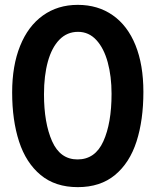

<svg xmlns="http://www.w3.org/2000/svg" viewBox="-20 -755 640 790"><path d="M30 -375Q30 -485 62.8 -566.2Q95.5 -647.5 156.5 -691.2Q217.5 -735 300 -735Q383 -735 444 -692.2Q505 -649.5 537.5 -569Q570 -488.5 570 -377Q570 -261 541.8 -173Q513.5 -85 453.2 -35Q393 15 300 15Q207.5 15 147.2 -35Q87 -85 58.5 -172.5Q30 -260 30 -375ZM439 -369Q439 -441 423.2 -498.8Q407.5 -556.5 376.5 -590.2Q345.5 -624 301 -624Q256 -624 224.5 -591.8Q193 -559.5 177 -501.8Q161 -444 161 -367Q161 -249.5 194.2 -174.2Q227.5 -99 299 -99Q371.5 -99 405.2 -173.5Q439 -248 439 -369Z"/></svg>

Font: JuliaMono
Style: Bold
Weight: 700
Monospace: yes
Designer: cormullion
Foundry: corm
Version: Version 0.055; ttfautohint (v1.8.4)